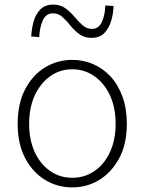

<svg xmlns="http://www.w3.org/2000/svg" viewBox="-20 -804 630 837"><path d="M295 13Q231 13 177 -19.5Q123 -52 90 -114Q57 -176 57 -264Q57 -353 90 -415.5Q123 -478 177 -510.5Q231 -543 295 -543Q343 -543 386 -524.5Q429 -506 462 -470.5Q495 -435 514 -382.5Q533 -330 533 -264Q533 -176 499.5 -114Q466 -52 412.5 -19.5Q359 13 295 13ZM295 -29Q349 -29 392 -58.5Q435 -88 459.5 -141Q484 -194 484 -264Q484 -335 459.5 -388Q435 -441 392 -471.5Q349 -502 295 -502Q241 -502 198.5 -471.5Q156 -441 131.5 -388Q107 -335 107 -264Q107 -194 131.5 -141Q156 -88 198.5 -58.5Q241 -29 295 -29ZM378 -639Q348 -639 326 -655Q304 -671 287 -692.5Q270 -714 252 -730Q234 -746 211 -746Q181 -746 167 -716Q153 -686 151 -642L116 -645Q118 -680 127 -711.5Q136 -743 156.5 -763.5Q177 -784 213 -784Q243 -784 265 -768Q287 -752 304.5 -731Q322 -710 340 -694Q358 -678 381 -678Q410 -678 424 -708Q438 -738 439 -780L475 -778Q474 -744 464.5 -712.5Q455 -681 435 -660Q415 -639 378 -639Z"/></svg>

Font: Noto Sans JP ExtraLight
Style: Regular
Weight: 250
Designer: Ryoko NISHIZUKA  (kana, bopomofo & ideographs); Paul D. Hunt (Latin, Greek & Cyrillic); Sandoll Communications , Soo-you
Foundry: Adobe
Version: Version 2.004-H2;hotconv 1.0.118;makeotfexe 2.5.65603